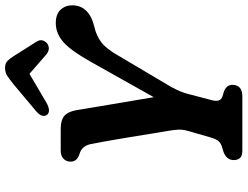

<svg xmlns="http://www.w3.org/2000/svg" viewBox="-127 -827 954 740"><g transform="rotate(-90 350.0 -457.0)"><path d="M393 -38.5Q392.5 0 348.5 0H139Q119 0 111 -9Q103 -18 103 -33Q103 -60 133 -72L154 -78.5Q168.5 -83 176.2 -92Q184 -101 190 -121.5L215.5 -210Q221.5 -231 220.2 -248.5Q219 -266 215.5 -287Q211.5 -308.5 205 -349.5Q198.5 -390.5 190.8 -437.5Q183 -484.5 175.8 -525.2Q168.5 -566 164 -587Q156 -620 125 -628Q97 -637.5 97 -662Q97 -678.5 108.2 -689.2Q119.5 -700 140 -700H224.5Q256.5 -700 272.8 -686.5Q289 -673 295 -641.5Q298.5 -621.5 304.2 -586.5Q310 -551.5 317.2 -508.8Q324.5 -466 331.8 -422.2Q339 -378.5 345.5 -341.5L480 -581Q523 -658.5 556.8 -688.8Q590.5 -719 631 -719Q665 -719 682.2 -700.8Q699.5 -682.5 699.5 -655.5Q699.5 -590.5 615.5 -570Q583.5 -563 558 -544.2Q532.5 -525.5 504.5 -476L386.5 -277Q375 -256 368.2 -240Q361.5 -224 357.5 -207.5L333.5 -116Q325.5 -85 347.5 -77L370 -70Q383 -63.5 388 -55.8Q393 -48 393 -38.5ZM325 -755.5Q291.5 -736.5 277.5 -752.5Q271.5 -759.5 274 -770.8Q276.5 -782 290.5 -794L393 -880Q412 -895.5 426 -905Q440 -914.5 458 -914.5Q476 -914.5 485.2 -905.2Q494.5 -896 504.5 -880L560.5 -791.5Q567.5 -779.5 563.8 -768.8Q560 -758 552 -752Q532 -738 510 -755.5L435.5 -820.5Z"/></g></svg>

Font: Fraunces 72pt SuperSoft SemiBold
Style: Italic
Weight: 600
Italic angle: -16°
Version: Version 1.000;[b76b70a41]